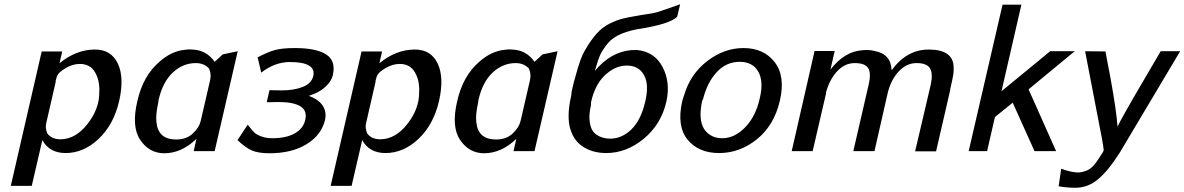

<svg xmlns="http://www.w3.org/2000/svg" viewBox="-20 -714 5595 907"><path d="M31 164 177 -471H274L261 -415Q340 -480 429 -480Q505 -480 536.5 -414Q568 -348 543 -237Q517 -125 446 -58Q375 9 290 9Q214 9 180 -52L130 164ZM249 -354Q245 -340 243 -332V-330V-327L199 -135Q192 -109 204 -83Q225 -56 265 -56Q337 -56 393.5 -128.5Q450 -201 449 -279Q452 -333 429 -372.5Q406 -412 357 -412Q324 -412 290.5 -392.5Q257 -373 249 -354Z M629 -237Q656 -356 733 -422Q790 -473 855 -479Q871 -482 889 -480Q956 -477 994 -422L1032 -457L1103 -472L994 0H895L902 -32Q904 -36 904 -41L908 -58Q837 10 756 10Q685 10 642.5 -53Q600 -116 629 -237ZM729 -241Q729 -238 728 -233Q727 -228 727 -226Q715 -172 719 -137Q727 -55 812 -55Q861 -55 891 -83.5Q921 -112 928 -142L973 -337Q979 -366 967 -391Q943 -416 905 -416Q844 -416 796 -371Q748 -326 729 -241Z M1102 -52 1150 -125Q1153 -122 1163 -109Q1173 -96 1182.5 -87Q1192 -78 1214.5 -69.5Q1237 -61 1266 -61Q1332 -61 1372.5 -84Q1413 -107 1422 -148Q1432 -191 1399.5 -211.5Q1367 -232 1296 -232Q1262 -232 1240 -231L1253 -288Q1277 -287 1311 -287Q1369 -287 1410.5 -303.5Q1452 -320 1460 -355Q1474 -421 1349 -421Q1279 -421 1214 -371L1197 -443Q1246 -469 1280 -478Q1314 -487 1373 -487Q1473 -487 1520.5 -457Q1568 -427 1552 -357Q1544 -329 1519.5 -306Q1495 -283 1465 -271L1439 -261Q1486 -244 1505 -214Q1524 -184 1515 -146Q1498 -76 1428.5 -33Q1359 10 1253 10Q1201 10 1170.5 -3Q1140 -16 1102 -52Z M1542 164 1688 -471H1785L1772 -415Q1851 -480 1940 -480Q2016 -480 2047.5 -414Q2079 -348 2054 -237Q2028 -125 1957 -58Q1886 9 1801 9Q1725 9 1691 -52L1641 164ZM1760 -354Q1756 -340 1754 -332V-330V-327L1710 -135Q1703 -109 1715 -83Q1736 -56 1776 -56Q1848 -56 1904.5 -128.5Q1961 -201 1960 -279Q1963 -333 1940 -372.5Q1917 -412 1868 -412Q1835 -412 1801.5 -392.5Q1768 -373 1760 -354Z M2140 -237Q2167 -356 2244 -422Q2301 -473 2366 -479Q2382 -482 2400 -480Q2467 -477 2505 -422L2543 -457L2614 -472L2505 0H2406L2413 -32Q2415 -36 2415 -41L2419 -58Q2348 10 2267 10Q2196 10 2153.5 -53Q2111 -116 2140 -237ZM2240 -241Q2240 -238 2239 -233Q2238 -228 2238 -226Q2226 -172 2230 -137Q2238 -55 2323 -55Q2372 -55 2402 -83.5Q2432 -112 2439 -142L2484 -337Q2490 -366 2478 -391Q2454 -416 2416 -416Q2355 -416 2307 -371Q2259 -326 2240 -241Z M2679 -265 2680 -280Q2692 -334 2698 -351Q2721 -439 2742 -474Q2769 -522 2797.5 -554Q2826 -586 2860 -602.5Q2894 -619 2919.5 -625.5Q2945 -632 2987 -639L3016 -644Q3062 -650 3086 -657Q3110 -664 3193 -694L3179 -635Q3150 -606 3047 -586L3022 -581Q2895 -564 2851 -509Q2826 -478 2815.5 -455Q2805 -432 2790 -379Q2864 -468 2960 -477Q2970 -478 2988 -478Q3072 -470 3110 -397.5Q3148 -325 3128 -234Q3103 -126 3021 -58.5Q2939 9 2844 9Q2778 9 2731 -23Q2684 -55 2670 -121Q2659 -179 2679 -265ZM2772 -231V-218Q2762 -175 2765 -148Q2768 -99 2796 -79Q2824 -59 2862 -59Q2918 -59 2963 -103Q3008 -147 3028 -234Q3046 -311 3025 -354Q3004 -397 2958 -403Q2944 -405 2935 -404Q2883 -402 2836.5 -357.5Q2790 -313 2772 -231Z M3203 -237Q3207 -252 3212 -265Q3241 -364 3321 -425.5Q3401 -487 3492 -487Q3588 -487 3639.5 -420.5Q3691 -354 3664 -238Q3637 -122 3556 -56.5Q3475 9 3377 9Q3280 9 3228 -54.5Q3176 -118 3203 -237ZM3301 -245 3297 -238Q3287 -191 3290 -158Q3294 -111 3322 -86Q3350 -61 3392 -61Q3451 -61 3501.5 -114Q3552 -167 3570 -254Q3588 -331 3561.5 -376.5Q3535 -422 3475 -422Q3411 -422 3366 -373.5Q3321 -325 3301 -245Z M3720 0 3828 -473H3923L3903 -385Q3969 -472 4057 -477Q4085 -480 4112 -473Q4189 -459 4192 -382Q4263 -480 4367 -480Q4483 -480 4485 -397Q4486 -379 4483 -360.5Q4480 -342 4474.5 -318.5Q4469 -295 4467 -281L4402 1H4303L4377 -315Q4388 -367 4373 -391.5Q4358 -416 4310 -416Q4262 -416 4225.5 -376.5Q4189 -337 4174 -277L4111 0H4011L4084 -316Q4096 -369 4081 -392.5Q4066 -416 4018 -416Q3970 -416 3934 -376.5Q3898 -337 3882 -277V-272L3819 0Z M4556 0 4716 -692H4805L4711 -283L4941 -472H5057L4839 -292L4969 0H4867L4764 -229L4680 -161L4643 0Z M5106 -472Q5122 -472 5154.5 -471.5Q5187 -471 5202 -471L5226 -345Q5255 -185 5259 -116Q5267 -133 5299 -190Q5331 -247 5363.5 -302Q5396 -357 5428.5 -413Q5461 -469 5463 -472H5555L5271 5Q5216 92 5167.5 132.5Q5119 173 5061 173Q5021 173 4981 166L4993 83Q5031 97 5060 100Q5081 103 5104 95Q5127 89 5145 69Q5163 49 5186 11Q5193 1 5194 -5Q5194 -8 5191 -27Q5188 -46 5186 -57Z"/></svg>

Font: Coval
Style: Italic
Weight: 400
Foundry: Context Ltd
Version: Version 001.000